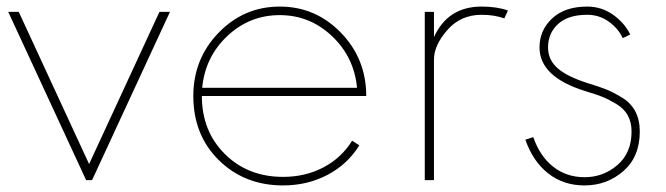

<svg xmlns="http://www.w3.org/2000/svg" viewBox="-20 -548 2027 584"><path d="M5 -512H37L251 -49L465 -512H497L260 0H242Z M568 -256Q568 -369 645 -448.5Q722 -528 831 -528Q940 -528 1017 -448.5Q1094 -369 1094 -256H594Q594 -149 664 -79.5Q734 -10 841 -10Q909 -10 964 -39Q1019 -68 1051 -120L1073 -106Q1037 -48 976 -16Q915 16 841 16Q724 16 646 -60.5Q568 -137 568 -256ZM595 -281H1066Q1057 -375 989.5 -438.5Q922 -502 831 -502Q739 -502 671.5 -438.5Q604 -375 595 -281Z M1272 -512H1300V-435Q1342 -528 1445 -528Q1492 -528 1525 -516L1514 -492Q1484 -503 1445 -503Q1381 -503 1340.5 -456.5Q1300 -410 1300 -367V0H1272Z M1766 -528Q1810 -528 1845 -503Q1880 -478 1897 -443L1874 -432Q1861 -461 1832 -482Q1803 -503 1766 -503Q1708 -503 1677.5 -475Q1647 -447 1647 -404Q1647 -366 1676 -340.5Q1705 -315 1768 -295Q1804 -284 1824 -276Q1844 -268 1871.5 -251.5Q1899 -235 1912.5 -209Q1926 -183 1926 -148Q1926 -71 1876 -27.5Q1826 16 1758 16Q1694 16 1647.5 -20.5Q1601 -57 1578 -123L1602 -131Q1622 -73 1662.5 -41Q1703 -9 1758 -9Q1815 -9 1858 -46Q1901 -83 1901 -148Q1901 -176 1889.5 -197Q1878 -218 1853.5 -232.5Q1829 -247 1811 -254Q1793 -261 1760 -271Q1621 -314 1621 -404Q1621 -456 1659.5 -492Q1698 -528 1766 -528Z"/></svg>

Font: Spartan MB
Style: Regular
Weight: 250
Designer: Matt Bailey
Foundry: Matt Bailey
Version: Version 1.000